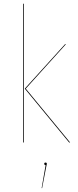

<svg xmlns="http://www.w3.org/2000/svg" viewBox="-20 -750 409 1011"><path d="M105.5 -730.5V0H101.6V-730.5ZM327.1 -517.1 115.7 -283.2 349.1 0H343.8L110.4 -283.2L322.3 -517.1ZM226.6 112.8Q226.6 114.7 222.7 131.8L201.7 240.7H199.2L220.2 119.6Q212.9 118.7 212.9 112.8Q212.9 106 219.7 106Q226.6 106 226.6 112.8Z"/></svg>

Font: Fira Sans Compressed Four
Style: Regular
Weight: 100
Width: 1
Designer: Carrois Corporate & Edenspiekermann AG
Foundry: Carrois Corporate GbR & Edenspiekermann AG
Version: Version 4.203;PS 004.203;hotconv 1.0.88;makeotf.lib2.5.64775